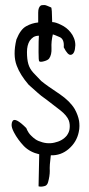

<svg xmlns="http://www.w3.org/2000/svg" viewBox="-20 -776 345 744"><path d="M34.3 -262.7C44 -244.2 56.8 -226.6 72.6 -209.9C88.4 -194 108.2 -183.5 132 -178.2C131.1 -122.8 130.2 -81.4 129.4 -54.1C132 -53.2 135.1 -52.8 138.6 -52.8C142.1 -52.8 145.6 -53.2 149.2 -54.1C158 -55 163.7 -60.3 166.3 -70C170.7 -85.8 172.9 -100.3 172.9 -113.5C172 -127.6 173.4 -147.8 176.9 -174.2C203.3 -173.4 226.6 -181.7 246.8 -199.3C267.1 -216.9 279.8 -238.5 285.1 -264C286.9 -271.9 287.8 -279.8 287.8 -287.8C287.8 -294.8 287.3 -301.4 286.4 -307.6C283.8 -322.5 278.1 -337.9 269.3 -353.8C257 -374 238 -392.9 212.5 -410.5C179.1 -432.5 154.9 -449.7 139.9 -462C129.4 -472.6 119.2 -483.1 109.6 -493.7C99.9 -504.2 93.3 -515.7 89.8 -528C86.2 -540.3 84.5 -555.7 84.5 -574.2C84.5 -591.8 88 -606.3 95 -617.8C99.4 -623.9 104.3 -628.8 109.6 -632.3C115.7 -635.8 122.8 -637.6 130.7 -637.6C129.8 -627.9 129.4 -606.8 129.4 -574.2C129.4 -552.2 130.2 -540.3 132 -538.6C134.6 -535.9 140.8 -535.9 150.5 -538.6C160.2 -541.2 166.8 -544.7 170.3 -549.1C177.3 -558.8 180.4 -572.4 179.5 -590C178.6 -606.8 180.4 -624.4 184.8 -642.8C188.3 -642 197.1 -638.4 211.2 -632.3C223.5 -627 228.8 -613.8 227 -592.7C237.6 -571.6 246.8 -561.9 254.8 -563.6C265.3 -565.4 271 -577.7 271.9 -600.6C271.9 -610.3 270.2 -619.5 266.6 -628.3C263.1 -637.1 258.7 -644.6 253.4 -650.8C243.8 -663.1 231.4 -672.8 216.5 -679.8C202.4 -686.8 191 -690.4 182.2 -690.4C181.3 -715.9 180.8 -730 180.8 -732.6C180 -742.3 179.1 -747.1 178.2 -747.1C164.1 -753.3 156.2 -756.4 154.4 -756.4H150.5C144.3 -756.4 140.4 -755.9 138.6 -755C131.6 -750.6 128 -741.4 128 -727.3V-689C111.3 -687.3 95.9 -682.4 81.8 -674.5C66.9 -666.6 54.1 -649.4 43.6 -623C33.9 -582.6 34.3 -548.7 44.9 -521.4C53.7 -497.6 69.1 -473 91.1 -447.5C93.7 -444.8 105.6 -434.3 126.7 -415.8C132 -410.5 143.9 -401.3 162.4 -388.1C172 -381 189.2 -367.8 213.8 -348.5C230.6 -335.3 241.6 -322.1 246.8 -308.9C250.4 -298.3 251.2 -287.3 249.5 -275.9C248.6 -268 245.1 -259.6 238.9 -250.8C227.5 -236.7 211.2 -227.5 190.1 -223.1C170.7 -218.7 150.5 -220.9 129.4 -229.7C120.6 -233.2 111.3 -239.8 101.6 -249.5C93.7 -256.5 87.1 -266.6 81.8 -279.8C53.7 -308 36.1 -317.2 29 -307.6C26.4 -303.2 25.1 -298.8 25.1 -294.4C24.2 -286.4 27.3 -275.9 34.3 -262.7Z"/></svg>

Font: Impossible
Style: Reguler
Weight: 400
Designer: Ahsan Design
Foundry: Designer
Version: Version 3.16.0